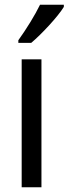

<svg xmlns="http://www.w3.org/2000/svg" viewBox="-20 -786 288 806"><path d="M248 -757V-766H148C126 -721 92 -666 57 -617V-606H111C154 -642 223 -716 248 -757ZM154 0V-537H71V0Z"/></svg>

Font: Noto Sans Lao UI Cond
Style: Regular
Weight: 400
Width: 3
Designer: Monotype Design Team
Foundry: Monotype Imaging Inc.
Version: Version 2.000